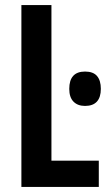

<svg xmlns="http://www.w3.org/2000/svg" viewBox="-20 -734 433 754"><path d="M64 0V-714H182V-103H368V0ZM314 -453Q346 -453 361 -435.5Q376 -418 376 -385Q376 -352 360.5 -335Q345 -318 314 -318Q285 -318 268.5 -335Q252 -352 252 -385Q252 -419 267.5 -436Q283 -453 314 -453Z"/></svg>

Font: Noto Sans Display ExtraCondensed SemiBold
Style: Regular
Weight: 600
Width: 2
Designer: Monotype Design Team
Foundry: Monotype Imaging Inc.
Version: Version 2.003